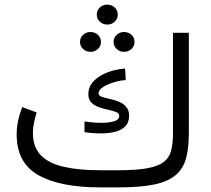

<svg xmlns="http://www.w3.org/2000/svg" viewBox="-20 -812 916 832"><path d="M414.1 -74.2H491.2Q569.8 -74.2 617.4 -82.8Q665 -91.3 689.2 -109.9Q713.4 -128.4 721.4 -158.9Q729.5 -189.5 729.5 -233.4V-669.9H798.3V-234.9Q798.3 -171.4 786.4 -126.7Q774.4 -82 742.2 -54Q710 -25.9 649.9 -12.9Q589.8 0 493.7 0H414.1Q240.7 0 146.5 -53Q52.2 -106 52.2 -229.5Q52.2 -260.7 58.8 -290.3Q65.4 -319.8 76.2 -348.1L138.7 -324.7Q132.3 -303.7 127.4 -281Q122.6 -258.3 122.6 -237.3Q122.6 -174.3 157.2 -138.9Q191.9 -103.5 257.3 -88.9Q322.8 -74.2 414.1 -74.2ZM346.2 -285.6Q359.4 -283.7 379.2 -281.7Q398.9 -279.8 419.4 -279.8Q448.7 -279.8 472.7 -285.9Q496.6 -292 496.6 -310.1Q496.6 -320.8 483.2 -326.4Q469.7 -332 449.7 -336.2Q429.7 -340.3 409.7 -347.2Q389.6 -354 376.2 -367.2Q362.8 -380.4 362.8 -403.8Q362.8 -432.1 379.4 -452.9Q396 -473.6 421.4 -487.1Q446.8 -500.5 473.9 -507.3Q501 -514.2 522 -514.6L524.9 -464.8Q504.4 -464.4 476.8 -456.5Q449.2 -448.7 428.2 -435.8Q407.2 -422.9 407.2 -407.2Q407.2 -397.5 420.4 -392.8Q433.6 -388.2 453.4 -383.8Q473.1 -379.4 492.7 -372.3Q512.2 -365.2 524.9 -351.1Q539.6 -335.4 539.6 -312Q539.6 -280.8 522.2 -263.9Q504.9 -247.1 477.1 -240.5Q449.2 -233.9 418 -233.9Q381.8 -233.9 346.2 -239.3ZM399.4 -748.5Q399.4 -767.1 412.6 -779.5Q425.8 -792 444.8 -792Q463.9 -792 477.1 -779.5Q490.2 -767.1 490.2 -748.5Q490.2 -730.5 477.1 -718Q463.9 -705.6 444.8 -705.6Q425.8 -705.6 412.6 -718Q399.4 -730.5 399.4 -748.5ZM472.2 -630.4Q472.2 -648.4 485.4 -660.9Q498.5 -673.3 517.6 -673.3Q536.6 -673.3 549.8 -661.1Q563 -648.9 563 -630.4Q563 -612.3 549.8 -599.9Q536.6 -587.4 517.6 -587.4Q498.5 -587.4 485.4 -599.9Q472.2 -612.3 472.2 -630.4ZM326.7 -630.4Q326.7 -648.4 339.8 -660.9Q353 -673.3 372.1 -673.3Q391.1 -673.3 404.3 -661.1Q417.5 -648.9 417.5 -630.4Q417.5 -612.3 404.3 -599.9Q391.1 -587.4 372.1 -587.4Q353 -587.4 339.8 -599.9Q326.7 -612.3 326.7 -630.4Z"/></svg>

Font: Vazirmatn RD Light
Style: Regular
Weight: 300
Designer: Saber Rastikerdar
Foundry: Saber Rastikerdar
Version: Version 32.102